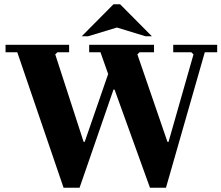

<svg xmlns="http://www.w3.org/2000/svg" viewBox="-20 -880 1038 900"><path d="M278 0 61 -635H6V-670H304V-635H249L239 -625L372 -215H377L487 -533L451 -635H398V-670H702V-635H634L624 -625L765 -215H770L887 -625L877 -635H792V-670H998V-635H940L758 0H683L517 -460H512L353 0ZM662 -710 528 -751 393 -710H363L512 -860H543L692 -710Z"/></svg>

Font: Brygada 1918
Style: Regular
Weight: 400
Designer: Mateusz Machalski | Borys Kosmynka | Przemek Hoffer
Foundry: NIEPODLEGLA 2018
Version: Version 3.006